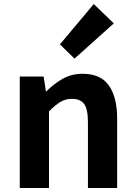

<svg xmlns="http://www.w3.org/2000/svg" viewBox="-20 -944 681 964"><path d="M79.3 0V-559.8H199L210.4 -485.9H213.2Q249.5 -522.2 293.7 -547.9Q337.9 -573.5 395.2 -573.5Q485.6 -573.5 526.9 -514.3Q568.2 -455 568.2 -349.1V0H421.5V-330.9Q421.5 -396 402.5 -421.9Q383.5 -447.7 342.1 -447.7Q307.9 -447.7 282.6 -431.9Q257.3 -416 226 -385.1V0ZM354.1 -649.7 280.9 -721.2 450.8 -923.7 551.4 -826.6Z"/></svg>

Font: Shanggu Sans SC VF
Style: Regular
Weight: 250
Designer: GuiWonder
Version: Version 1.021